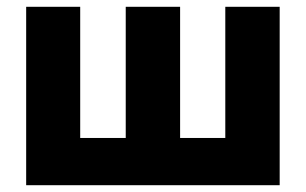

<svg xmlns="http://www.w3.org/2000/svg" viewBox="-20 -545 900 565"><path d="M57 0V-525H216V-139H350V-525H510V-139H643V-525H803V0Z"/></svg>

Font: Oxford Sans
Style: Regular
Weight: 800
Designer: Matt McInerney, Pablo Impallari, Rodrigo Fuenzalida
Foundry: Matt McInerney, Pablo Impallari, Rodrigo Fuenzalida
Version: Version 3.000g; ttfautohint (v1.5) -l 8 -r 28 -G 28 -x 14 -D